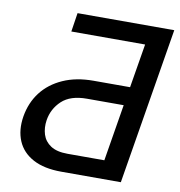

<svg xmlns="http://www.w3.org/2000/svg" viewBox="-80 -787 805 861"><g transform="rotate(10 322.5 -356.5)"><path d="M526.9 0H255.4Q177.2 0 126.7 -27.1Q76.2 -54.2 55.7 -102.8Q35.2 -151.4 45.4 -214.8Q56.2 -278.8 92.5 -326.2Q128.9 -373.5 188.5 -400.1Q248 -426.8 327.1 -426.8H493.7L526.9 -627H190.9L204.1 -712.9H644.5ZM437 -84 479.5 -342.3H312Q237.3 -342.3 198.2 -305.7Q159.2 -269 150.9 -216.3Q145.5 -181.2 155 -150.9Q164.6 -120.6 192.4 -102.3Q220.2 -84 269.5 -84Z"/></g></svg>

Font: Inter 17pt
Style: Italic
Weight: 400
Italic angle: -9.3988°
Version: Version 4.001;git-66647c0bb